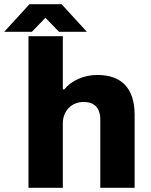

<svg xmlns="http://www.w3.org/2000/svg" viewBox="-74 -897 723 917"><path d="M-54 -745H78L143 -812L208 -745H341L220 -877H67ZM62 0H226V-308C226 -366 267 -410 325 -410C376 -410 405 -383 405 -325V0H569V-348C569 -477 505 -539 391 -539C326 -539 267 -512 233 -470H226V-724H62Z"/></svg>

Font: Archivo ExtraBold
Style: Regular
Weight: 800
Designer: Hector Gatti
Foundry: Omnibus-Type
Version: Version 2.001